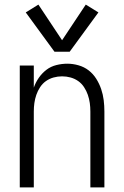

<svg xmlns="http://www.w3.org/2000/svg" viewBox="-20 -815 540 835"><path d="M66 0V-530H127V-434Q135 -457 149 -477Q163 -497 182 -511.5Q201 -526 225 -532Q249 -538 273 -538Q297 -538 321.5 -531Q346 -524 365.5 -509Q385 -494 398.5 -472.5Q412 -451 420 -427.5Q428 -404 431 -379.5Q434 -355 434 -330V0H373V-330Q373 -349 370.5 -367Q368 -385 362 -402.5Q356 -420 345.5 -436Q335 -452 320 -462.5Q305 -473 287 -478Q269 -483 250 -483Q231 -483 213 -478Q195 -473 180 -462.5Q165 -452 154.5 -436Q144 -420 138 -402.5Q132 -385 129.5 -367Q127 -349 127 -330V0ZM217 -590 92 -761 147 -795 250 -640 353 -795 408 -761 283 -590Z"/></svg>

Font: Iosevka Term Light
Style: Regular
Weight: 300
Monospace: yes
Designer: Belleve Invis
Foundry: Belleve Invis
Version: Version 9.0.1; ttfautohint (v1.8.3)